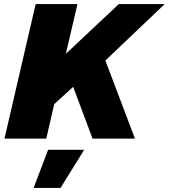

<svg xmlns="http://www.w3.org/2000/svg" viewBox="-20 -680 828 942"><path d="M2 0 155 -660H360L303 -416L563 -660H788L497 -383L642 0H434L339 -254L246 -169L207 0ZM393 55 277 242H145L216 55Z"/></svg>

Font: Elaine Sans ExtraBold
Style: Italic
Weight: 800
Italic angle: -13°
Designer: Wei Huang
Foundry: Wei Huang
Version: Version 2.001;December 24, 2019;FontCreator 12.0.0.2547 64-b